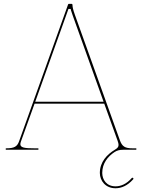

<svg xmlns="http://www.w3.org/2000/svg" viewBox="-20 -780 740 1000"><path d="M10 0H180V-7.5H159.5C108 -7.5 86 -11 86 -29C86 -32.5 87 -36.5 88.5 -41.5L160 -240H523L592.5 -47C596 -37.5 597.5 -30.5 597.5 -25C597.5 -14.5 591.5 -8 578 0C538 24 500 63 500 121C500.5 161.5 529 200.5 582 200.5C611 200.5 643.5 188 673.5 154C676.5 150.5 674 147.5 673.5 147C672.5 146.5 669 144 666 147.5C638 179.5 608 190.5 582 190.5C535 190.5 513 156.5 512.5 121C512.5 70 542 35 576.5 12C589.5 3.5 603 0 622 0H690V-7.5H670C630.5 -7.5 616 -17.5 604.5 -49L370 -703C360 -730.5 357.5 -745 357.5 -755C357.5 -757 356 -760 352.5 -760H339C337.5 -760 335.5 -759 334.5 -756.5L79.5 -44.5C70 -17.5 55.5 -7.5 12.5 -7.5H10ZM163.5 -250 336.5 -733.5H348C348.5 -731 349.5 -725 358.5 -700L519.5 -250Z"/></svg>

Font: ZnikomitSC
Style: Regular
Weight: 100
Designer: gluk
Foundry: gluk
Version: Version 0.55